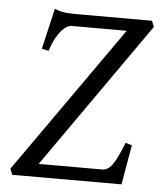

<svg xmlns="http://www.w3.org/2000/svg" viewBox="-48 -670 596 713"><g transform="rotate(5 250.0 -314.0)"><path d="M118.2 -48.8H355Q364.7 -48.8 373.5 -53.5Q382.3 -58.1 391.4 -70.1Q400.4 -82 410.4 -102.5Q420.4 -123 433.1 -154.8L457 -147.9Q454.1 -131.8 450.7 -112.1Q447.3 -92.3 443.8 -72Q440.4 -51.8 437 -33Q433.6 -14.2 431.2 0H23.9L15.1 -22L400.9 -569.8H194.8Q187.5 -569.8 178 -564.5Q168.5 -559.1 158 -547.4Q147.5 -535.6 137.2 -516.6Q127 -497.6 118.2 -470.2L92.8 -476.1L127.9 -627.9Q139.6 -623 149.4 -620.6Q159.2 -618.2 168.9 -616.9Q178.7 -615.7 189 -615.5Q199.2 -615.2 211.9 -615.2H491.2L500 -592.8Z"/></g></svg>

Font: Gentium Plus Am
Style: Italic
Weight: 400
Italic angle: -8°
Designer: J. Victor Gaultney, Annie Olsen, Iska Routamaa, Becca Hirsbrunner
Foundry: SIL International
Version: Version 5.000